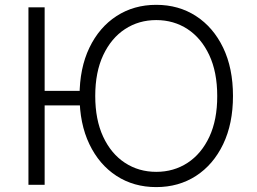

<svg xmlns="http://www.w3.org/2000/svg" viewBox="-20 -757 1055 787"><path d="M163 -726.9V0.4H96.6V-726.9ZM327.7 -384.6V-324.9H115.9V-384.6ZM935 -363.6Q935 -250 894.7 -166Q854.4 -82 783.4 -36Q712.4 9.9 620.4 9.9Q528.4 9.9 457.6 -36Q386.7 -82 346.4 -166Q306.1 -250 306.1 -363.6Q306.1 -477.3 346.4 -561.3Q386.7 -645.2 457.7 -691.2Q528.8 -737.2 620.4 -737.2Q712.4 -737.2 783.4 -691.2Q854.4 -645.2 894.7 -561.4Q935 -477.6 935 -363.6ZM870.4 -363.6Q870.4 -461.6 837.7 -531.2Q805 -600.9 748.6 -637.8Q692.1 -674.7 620.4 -674.7Q549 -674.7 492.5 -637.8Q436.1 -600.9 403.2 -531.2Q370.4 -461.6 370.4 -363.6Q370.4 -266.3 402.9 -196.6Q435.4 -126.8 492 -89.7Q548.7 -52.6 620.4 -52.6Q692.1 -52.6 748.8 -89.5Q805.4 -126.4 838.1 -196.2Q870.7 -266 870.4 -363.6Z"/></svg>

Font: Inter Zeller Light
Style: Regular
Weight: 300
Designer: Rasmus Andersson; Joe Bland
Foundry: zeller
Version: Version 3.015;git-dec3a8cb1